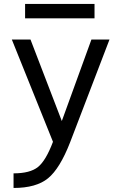

<svg xmlns="http://www.w3.org/2000/svg" viewBox="-20 -725 602 975"><path d="M107.4 -631.8V-705.1H460V-631.8ZM293.9 -110.4 444.3 -524.4H536.1L335.9 -2Q284.2 130.9 224.1 180.2Q164.1 229.5 48.8 229.5V155.3Q132.8 155.3 172.9 123Q212.9 90.8 249 -4.9L40 -524.4H134.8Z"/></svg>

Font: Nasu
Style: Regular
Weight: 400
Designer: Ryoko NISHIZUKA (kana &amp; ideographs); Paul D. Hunt (Latin, Greek &amp; Cyrillic); Wenlong ZHANG (bopomofo); Sandoll C
Version: Version 2014.1215